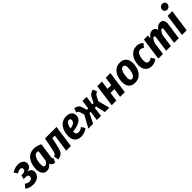

<svg xmlns="http://www.w3.org/2000/svg" viewBox="422 -2547 4304 4304"><g transform="rotate(-45 2574.5 -395.0)"><path d="M420 -416Q420 -365 386 -329.5Q352 -294 286 -282Q345 -275 374.5 -245Q404 -215 404 -165Q404 -118 379 -77Q354 -36 301.5 -10Q249 16 170 16Q56 16 -17 -49L56 -133Q110 -92 166 -92Q209 -92 230.5 -114Q252 -136 252 -171Q252 -199 234 -211.5Q216 -224 180 -224H110L135 -322H182Q224 -322 246 -342Q268 -362 268 -394Q268 -442 216 -442Q188 -442 164 -433.5Q140 -425 109 -407L54 -487Q142 -548 249 -548Q324 -548 372 -512Q420 -476 420 -416Z M944 -496 894 -149Q892 -129 892 -123Q892 -108 897 -99Q902 -90 916 -84L871 14Q828 10 798 -10Q768 -30 758 -67Q729 -27 694 -5Q659 17 614 17Q542 17 502 -36.5Q462 -90 462 -181Q462 -272 491.5 -356Q521 -440 586 -494Q651 -548 751 -548Q849 -548 944 -496ZM613 -179Q613 -133 625.5 -114Q638 -95 663 -95Q686 -95 706.5 -113Q727 -131 750 -164L788 -432Q764 -440 743 -440Q699 -440 670 -401Q641 -362 627 -302Q613 -242 613 -179Z M1383 0H1235L1294 -420H1212L1188 -303Q1162 -177 1143 -120.5Q1124 -64 1085.5 -31.5Q1047 1 970 14L950 -99Q980 -110 994.5 -125.5Q1009 -141 1020 -179.5Q1031 -218 1050 -311L1093 -531H1457Z M1957 -406Q1957 -304 1870.5 -256Q1784 -208 1646 -193V-191Q1646 -140 1666.5 -117.5Q1687 -95 1725 -95Q1755 -95 1783 -106.5Q1811 -118 1847 -143L1899 -54Q1809 17 1704 17Q1605 17 1551 -38.5Q1497 -94 1497 -195Q1497 -284 1527 -364.5Q1557 -445 1621 -496.5Q1685 -548 1781 -548Q1863 -548 1910 -507.5Q1957 -467 1957 -406ZM1811 -401Q1811 -421 1800.5 -433.5Q1790 -446 1767 -446Q1721 -446 1693.5 -400.5Q1666 -355 1654 -286Q1735 -293 1773 -324.5Q1811 -356 1811 -401Z M2664 -449Q2628 -436 2609 -418Q2590 -400 2571 -363L2528 -274L2600 0H2460L2409 -228H2368L2337 0H2208L2240 -228H2201L2088 0H1936L2094 -285L2064 -387Q2057 -413 2042.5 -426.5Q2028 -440 1999 -450L2038 -548Q2105 -529 2135.5 -504Q2166 -479 2180 -428L2211 -321H2253L2282 -531H2411L2382 -321H2422L2479 -433Q2506 -486 2535.5 -509.5Q2565 -533 2626 -548Z M2944 0 2974 -214H2854L2824 0H2676L2750 -531H2898L2869 -325H2989L3018 -531H3166L3092 0Z M3206 -199Q3206 -287 3235 -366.5Q3264 -446 3326 -497Q3388 -548 3482 -548Q3577 -548 3630 -491Q3683 -434 3683 -332Q3683 -245 3654 -165.5Q3625 -86 3563 -34.5Q3501 17 3407 17Q3312 17 3259 -39.5Q3206 -96 3206 -199ZM3532 -348Q3532 -394 3517 -415Q3502 -436 3472 -436Q3430 -436 3404 -394.5Q3378 -353 3367.5 -295Q3357 -237 3357 -183Q3357 -137 3372 -116Q3387 -95 3417 -95Q3459 -95 3485 -136.5Q3511 -178 3521.5 -236Q3532 -294 3532 -348Z M4167 -481 4094 -398Q4073 -416 4054 -424Q4035 -432 4013 -432Q3947 -432 3917.5 -360.5Q3888 -289 3888 -198Q3888 -145 3906 -123.5Q3924 -102 3958 -102Q3981 -102 4001.5 -110Q4022 -118 4050 -136L4104 -44Q4027 17 3936 17Q3841 17 3787 -41.5Q3733 -100 3733 -202Q3733 -289 3764 -368.5Q3795 -448 3857.5 -498Q3920 -548 4010 -548Q4105 -548 4167 -481Z M4861 -424Q4861 -406 4858 -388L4803 0H4655L4706 -361Q4708 -379 4708 -383Q4708 -420 4683 -420Q4644 -420 4596 -307L4552 0H4404L4454 -361Q4456 -379 4456 -385Q4456 -420 4431 -420Q4392 -420 4344 -303L4302 0H4154L4228 -531H4356L4353 -447Q4419 -548 4502 -548Q4545 -548 4572.5 -523Q4600 -498 4607 -452Q4636 -497 4673.5 -522.5Q4711 -548 4753 -548Q4803 -548 4832 -515Q4861 -482 4861 -424Z M5127 -531 5053 0H4905L4979 -531ZM4990 -710Q4990 -752 5018 -779.5Q5046 -807 5088 -807Q5124 -807 5145 -786Q5166 -765 5166 -731Q5166 -689 5138 -661.5Q5110 -634 5069 -634Q5033 -634 5011.5 -655Q4990 -676 4990 -710Z"/></g></svg>

Font: Fira Sans Condensed
Style: Bold Italic
Weight: 700
Width: 3
Italic angle: -8°
Designer: Carrois Corporate & Edenspiekermann AG
Foundry: Carrois Corporate GbR & Edenspiekermann AG
Version: Version 4.203